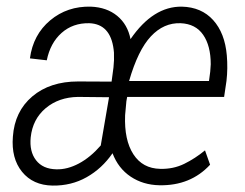

<svg xmlns="http://www.w3.org/2000/svg" viewBox="-20 -559 752 589"><path d="M468.8 9.3Q418.9 8.3 380.9 -17.1Q342.8 -42.5 325.2 -88.9Q293 -42 245.8 -15.4Q198.7 11.2 141.1 10.3Q81.1 9.3 47.6 -32Q14.2 -73.2 19.5 -139.6Q24.9 -217.3 79.1 -263.2Q133.3 -309.1 219.7 -309.1L322.3 -308.6L328.1 -352.1Q330.6 -374 329.6 -397.5L328.6 -407.2Q318.8 -485.4 253.9 -487.8Q203.6 -488.8 168.9 -458Q134.3 -427.2 123.5 -374L71.8 -379.9Q81.5 -452.6 134 -496.6Q186.5 -540.5 258.8 -538.6Q307.6 -536.6 339.6 -510.3Q371.6 -483.9 380.4 -439Q449.7 -540 538.1 -538.6Q598.1 -537.1 634 -497.3Q669.9 -457.5 675.8 -389.2Q679.2 -349.1 674.8 -311L667.5 -261.7H370.1L367.7 -248.5L363.8 -205.6Q360.8 -129.4 389.2 -85.7Q417.5 -42 471.7 -41Q511.7 -40 545.2 -56.4Q578.6 -72.8 608.9 -97.7L624.5 -53.7Q564.5 11.2 468.8 9.3ZM152.8 -39.6Q186.5 -38.6 221.9 -57.4Q257.3 -76.2 289.1 -112.8L314.5 -260.7L219.2 -261.7Q160.2 -260.7 120.1 -227.1Q80.1 -193.4 74.2 -137.7Q69.8 -94.2 90.6 -67.4Q111.3 -40.5 152.8 -39.6ZM534.2 -487.8Q482.4 -489.7 442.9 -447.5Q403.3 -405.3 376 -310.5H621.1Q626 -341.8 626.5 -361.8Q626.5 -418.5 603.3 -452.1Q580.1 -485.8 534.2 -487.8Z"/></svg>

Font: TypoPRO Roboto
Style: Italic
Weight: 300
Italic angle: -12°
Designer: Google
Version: Version 2.136; 2016